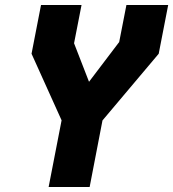

<svg xmlns="http://www.w3.org/2000/svg" viewBox="-20 -750 694 770"><path d="M175 0H339.5L391 -267L616.5 -534.5L654.5 -730H487L458 -581.5L337 -422L277 -576.5L307 -730H144.5L106.5 -534.5L227 -267.5Z"/></svg>

Font: Monaspace Krypton ExtraBold
Style: Italic
Weight: 800
Italic angle: -11°
Designer: Riley Cran & the Lettermatic Team
Foundry: Lettermatic
Version: Version 1.101 (Monaspace Krypton)